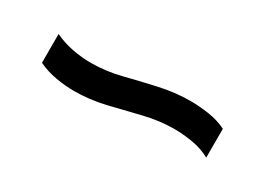

<svg xmlns="http://www.w3.org/2000/svg" viewBox="-19 -555 564 410"><g transform="rotate(30 263.5 -350.0)"><path d="M150 -297Q129 -297 105.5 -301Q82 -305 61 -315V-386Q82 -376 105.5 -371.5Q129 -367 150 -367Q188 -367 225.5 -376.5Q263 -386 301.5 -394.5Q340 -403 377 -403Q398 -403 422 -399.5Q446 -396 466 -386V-315Q446 -326 422 -330Q398 -334 377 -334Q340 -334 302 -324.5Q264 -315 226 -306Q188 -297 150 -297Z"/></g></svg>

Font: Pathway Extreme SemiCondensed Medium
Style: Regular
Weight: 500
Width: 4
Version: Version 1.001;gftools[0.9.26]